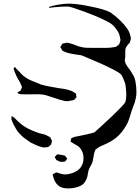

<svg xmlns="http://www.w3.org/2000/svg" viewBox="-20 -745 773 1059"><path d="M713 -333Q723 -318 727.5 -293Q732 -268 732.5 -243Q733 -218 729 -203Q725 -181 714 -155Q706 -135 700 -113.5Q694 -92 686 -72Q676 -50 658.5 -26Q641 -2 620 15Q604 28 586.5 37.5Q569 47 550 55Q540 59 531 63.5Q522 68 514 75Q513 76 510.5 77.5Q508 79 506 81Q505 83 504 86.5Q503 90 502 92Q498 104 496.5 116Q495 128 492 141Q490 153 483.5 163.5Q477 174 472 185Q468 195 466 206Q464 217 462 228Q456 250 442 267Q427 282 399 289Q371 296 342.5 293.5Q314 291 299 276Q290 268 283 255Q276 242 274 231Q274 229 272 223.5Q270 218 271 217Q272 215 273.5 215Q275 215 276 214Q279 212 283.5 209.5Q288 207 291 206Q293 206 297.5 207.5Q302 209 304 210Q311 212 319 214Q327 216 334 217Q357 218 385.5 207Q414 196 428 174Q442 151 440.5 122Q439 93 422 72Q415 63 405 57.5Q395 52 385 46Q380 43 374 39Q373 38 371.5 37.5Q370 37 369 36Q369 35 369.5 33.5Q370 32 370 31Q371 29 371.5 24Q372 19 373 18Q375 16 378.5 15Q382 14 383 13Q395 8 412 6Q435 1 457 -3.5Q479 -8 501 -15Q512 -25 537 -47.5Q562 -70 590 -96.5Q618 -123 641 -146.5Q664 -170 671 -181Q675 -195 676 -209.5Q677 -224 676 -238Q675 -252 673.5 -266.5Q672 -281 667 -294Q663 -305 658.5 -315Q654 -325 648 -334Q637 -345 606 -361Q575 -377 538.5 -393.5Q502 -410 471 -422.5Q440 -435 429 -440Q415 -442 400.5 -444Q386 -446 372 -449Q364 -451 355 -453Q346 -455 338 -459Q335 -461 330.5 -462.5Q326 -464 323 -467Q322 -469 320.5 -472Q319 -475 318 -477Q317 -479 315 -481.5Q313 -484 313 -485Q313 -487 315.5 -490.5Q318 -494 319 -495Q320 -497 321 -499.5Q322 -502 323 -503Q325 -505 328.5 -505.5Q332 -506 334 -506Q347 -511 359 -508Q371 -505 383 -501Q394 -497 405 -492.5Q416 -488 427 -486Q442 -482 457.5 -481.5Q473 -481 489 -481H566Q577 -481 588 -482Q599 -483 609 -485Q611 -486 614.5 -486Q618 -486 620 -487L629 -494Q631 -496 633.5 -497.5Q636 -499 637 -501Q639 -503 639 -505Q639 -507 640 -509Q641 -512 642.5 -515.5Q644 -519 644 -522Q645 -525 644 -529Q643 -533 642 -536Q640 -556 628.5 -574Q617 -592 603 -606Q594 -615 569 -628Q544 -641 512 -654.5Q480 -668 447.5 -680Q415 -692 390 -700Q365 -708 356 -709Q337 -709 317.5 -708Q298 -707 278 -705L256 -702Q255 -702 253 -701.5Q251 -701 250 -702Q250 -702 251.5 -704.5Q253 -707 253 -708Q255 -709 259 -709Q263 -711 267 -712Q271 -713 275 -714Q322 -725 367 -725Q376 -725 399.5 -722.5Q423 -720 453 -714.5Q483 -709 513 -702Q543 -695 566.5 -686.5Q590 -678 599 -669Q622 -653 646 -629Q670 -605 685 -582Q696 -564 700 -543Q700 -541 701 -538Q702 -535 702 -533Q700 -521 696 -511Q695 -508 692 -505.5Q689 -503 687 -501Q683 -496 678.5 -489Q674 -482 672 -475Q671 -473 671.5 -469.5Q672 -466 671 -464V-430Q670 -425 669 -419Q668 -413 669 -408Q670 -399 675 -390.5Q680 -382 685 -375Q693 -365 700 -354.5Q707 -344 713 -333ZM70 -327Q66 -335 63.5 -342.5Q61 -350 58 -357Q58 -359 56 -362.5Q54 -366 55 -367Q55 -368 58 -371.5Q61 -375 62 -375Q64 -375 64.5 -373.5Q65 -372 66 -371Q68 -368 73 -363Q81 -356 88 -348Q95 -340 103 -332Q124 -313 154 -300Q184 -287 206 -279Q229 -272 255 -267.5Q281 -263 303 -259Q318 -257 333.5 -254.5Q349 -252 364 -247Q372 -245 378 -242Q384 -239 390 -234Q395 -233 399 -228Q400 -226 400 -222.5Q400 -219 400 -217Q402 -213 402 -208Q401 -207 398.5 -204.5Q396 -202 394 -200Q393 -199 391.5 -197Q390 -195 388 -194Q384 -192 380 -192Q373 -190 367 -189Q361 -188 354 -187Q339 -186 313 -194Q287 -202 261 -211Q235 -220 220 -223Q198 -226 164 -225Q130 -224 107 -225Q100 -225 94 -225.5Q88 -226 82 -229Q81 -230 78 -231.5Q75 -233 75 -233Q75 -234 76 -234Q77 -234 77 -235L86 -241Q88 -242 90 -243Q92 -244 93 -245Q95 -247 96 -250.5Q97 -254 98 -256Q99 -258 100 -260Q101 -262 101 -264Q101 -267 99 -271.5Q97 -276 95 -279Q91 -291 83.5 -302.5Q76 -314 70 -327ZM258 13 261 21Q266 28 267 32Q267 33 266 35.5Q265 38 265 40Q264 42 263.5 46.5Q263 51 261 53Q261 54 257 56Q255 58 251.5 61.5Q248 65 245 66Q243 67 237 67Q225 70 213 67Q197 63 181.5 56.5Q166 50 149 41Q132 30 115.5 17.5Q99 5 85 -11Q75 -22 68 -34.5Q61 -47 54 -60Q51 -68 46.5 -77Q42 -86 43 -94Q43 -99 44 -102Q44 -105 44 -105Q46 -105 47 -104Q48 -103 49 -102Q53 -100 56.5 -97.5Q60 -95 63 -92Q74 -80 86.5 -69Q99 -58 112 -49Q132 -36 154 -26.5Q176 -17 198 -10Q210 -7 222.5 -4Q235 -1 245 6Q248 7 252 9Q256 11 258 13ZM339 115Q341 116 343.5 120Q346 124 347 126Q348 127 349.5 127.5Q351 128 351 130Q351 131 348 134Q346 136 344 139.5Q342 143 340 145Q336 147 329 147Q325 147 320 147.5Q315 148 311 147Q308 146 304.5 144Q301 142 299 141L291 138Q290 136 288 132Q286 128 284 126Q284 124 282.5 123Q281 122 282 121Q282 119 286 117Q288 115 290.5 111.5Q293 108 295 107Q300 105 307 108Q313 108 318.5 109Q324 110 331 112Q333 113 335.5 113Q338 113 339 115Z"/></svg>

Font: Rubik Vinyl
Style: Regular
Weight: 400
Designer: Hubert and Fischer, NaN
Foundry: Hubert and Fischer, NaN
Version: Version 2.200